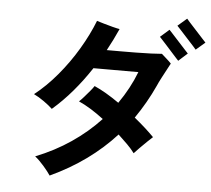

<svg xmlns="http://www.w3.org/2000/svg" viewBox="-60 -928 1158 1052"><g transform="rotate(5 519.0 -402.0)"><path d="M251 59Q238 39 212.5 9.5Q187 -20 163 -39Q267 -80 355.5 -140Q444 -200 514 -275Q439 -332 376 -360Q386 -369 401.5 -386.5Q417 -404 432 -422Q447 -440 454 -451Q517 -423 591 -371Q651 -457 686 -548H439Q393 -478 341 -417Q289 -356 231 -306Q212 -324 183 -344.5Q154 -365 127 -378Q192 -429 251.5 -500Q311 -571 358.5 -651Q406 -731 436 -808Q449 -804 474 -796.5Q499 -789 524.5 -782.5Q550 -776 563 -774Q549 -743 534 -712.5Q519 -682 503 -653Q532 -653 574.5 -653Q617 -653 662.5 -653.5Q708 -654 746.5 -655.5Q785 -657 806 -659Q817 -649 833 -635Q849 -621 859 -610Q852 -597 840 -574.5Q828 -552 815 -527.5Q802 -503 793 -482Q749 -386 688 -298Q752 -246 797 -200Q787 -191 767.5 -172.5Q748 -154 729 -134.5Q710 -115 699 -103Q683 -125 659 -149Q635 -173 608 -198Q537 -120 448 -55.5Q359 9 251 59ZM898 -629Q896 -631 884.5 -643.5Q873 -656 857.5 -673.5Q842 -691 826.5 -708Q811 -725 800 -737Q789 -749 787 -751L836 -794Q839 -791 855 -773.5Q871 -756 891.5 -733.5Q912 -711 928 -693.5Q944 -676 947 -673ZM988 -698Q986 -701 969.5 -719Q953 -737 932.5 -759.5Q912 -782 896 -799.5Q880 -817 877 -820L927 -863Q929 -860 945.5 -842Q962 -824 982.5 -801.5Q1003 -779 1019 -761.5Q1035 -744 1038 -741Z"/></g></svg>

Font: Zen Kaku Gothic Antique
Style: Bold
Weight: 700
Designer: Yoshimichi Ohira
Foundry: Positype
Version: Version 1.001